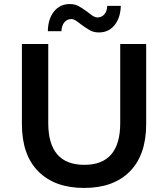

<svg xmlns="http://www.w3.org/2000/svg" viewBox="-20 -917 829 947"><path d="M88 -305V-700H218V-310Q218 -104 396 -104Q573 -104 573 -310V-700H701V-305Q701 -153 620.5 -71.5Q540 10 395 10Q250 10 169 -71.5Q88 -153 88 -305ZM379 -797Q363 -810 352.5 -816.5Q342 -823 332 -823Q311 -823 297.5 -807Q284 -791 283 -763H216Q217 -824 246.5 -860.5Q276 -897 324 -897Q349 -897 367.5 -887Q386 -877 413 -857Q429 -844 439.5 -837.5Q450 -831 460 -831Q481 -831 494.5 -846Q508 -861 509 -888H576Q574 -829 545 -793Q516 -757 468 -757Q443 -757 424.5 -767Q406 -777 379 -797Z"/></svg>

Font: mBank SemiBold
Style: Regular
Weight: 600
Designer: Julieta Ulanovsky
Foundry: Julieta Ulanovsky
Version: Version 7.200